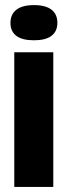

<svg xmlns="http://www.w3.org/2000/svg" viewBox="-20 -733 265 753"><path d="M36 0V-528H189V0ZM113 -575Q67 -575 44 -592.5Q21 -610 21 -643Q21 -677 44.5 -695Q68 -713 113 -713Q159 -713 182 -695Q205 -677 205 -644Q205 -610 182 -592.5Q159 -575 113 -575Z"/></svg>

Font: Bricolage Grotesque 48pt Condensed ExtraBold
Style: Regular
Weight: 800
Width: 3
Designer: Mathieu Triay
Foundry: Atelier Triay
Version: Version 1.001;gftools[0.9.33.dev8+g029e19f]